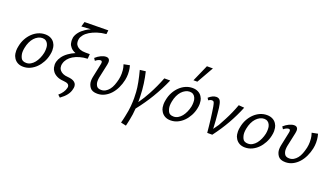

<svg xmlns="http://www.w3.org/2000/svg" viewBox="-82 -1412 4029 2322"><g transform="rotate(20 1932.5 -251.0)"><path d="M181 10Q139 10 108.5 -6.5Q78 -23 60 -52Q42 -81 39 -106.5Q36 -132 36 -145Q36 -173 43 -204Q53 -257 77 -301.5Q101 -346 135.5 -379.5Q170 -413 212 -431.5Q254 -450 300 -450Q341 -450 372 -434.5Q403 -419 421 -391Q439 -363 442.5 -337Q446 -311 446 -297Q446 -269 439 -238Q429 -188 404.5 -142.5Q380 -97 346.5 -63.5Q313 -30 271 -10Q229 10 181 10ZM200 -46Q230 -46 256.5 -61.5Q283 -77 303.5 -102.5Q324 -128 339.5 -162.5Q355 -197 363 -234Q368 -261 368 -285Q368 -292 367 -310Q366 -328 356.5 -349.5Q347 -371 328.5 -383.5Q310 -396 283 -396Q256 -396 229.5 -382.5Q203 -369 181 -345Q159 -321 143 -286.5Q127 -252 119 -210Q113 -180 113 -155Q113 -118 130 -82Q147 -46 200 -46Z M993 -706Q928 -700 877 -683Q826 -666 788 -643Q750 -620 727.5 -592Q705 -564 699 -537Q696 -523 696 -510Q696 -500 699 -483.5Q702 -467 717.5 -449Q733 -431 761 -420Q789 -409 830 -409H887L882 -348Q828 -346 781.5 -332.5Q735 -319 700.5 -298Q666 -277 644 -249.5Q622 -222 614 -191Q609 -174 609 -159Q609 -151 611.5 -135.5Q614 -120 628 -102.5Q642 -85 667.5 -73Q693 -61 730 -59Q758 -57 781.5 -50.5Q805 -44 821 -30.5Q837 -17 841.5 -1.5Q846 14 846 26Q846 40 841 58Q837 78 828 97.5Q819 117 804.5 136Q790 155 770.5 173Q751 191 726 209L696 181Q726 156 745.5 127Q765 98 772 68Q774 60 774 53Q774 43 769.5 33.5Q765 24 754 17.5Q743 11 727.5 8.5Q712 6 695 4Q648 1 613.5 -16Q579 -33 559.5 -58.5Q540 -84 535.5 -107.5Q531 -131 531 -145Q531 -164 536 -184Q545 -218 569.5 -252Q594 -286 635 -315Q671 -341 720 -362Q718 -362 717 -363Q679 -378 656.5 -403.5Q634 -429 629 -454Q624 -479 624 -496Q624 -513 627 -530Q636 -566 663 -600Q690 -634 733 -662Q761 -681 796 -696L676 -689L694 -752L999 -756Z M1134 10Q1066 10 1038.5 -28Q1011 -66 1011 -112Q1011 -135 1016 -161L1053 -337Q1055 -346 1055.5 -352Q1056 -358 1056 -361Q1056 -366 1055 -371Q1054 -376 1049.5 -380Q1045 -384 1035 -384Q1023 -384 1007 -377Q991 -370 972 -354L952 -384Q985 -414 1020.5 -430.5Q1056 -447 1085 -447Q1103 -447 1113.5 -440Q1124 -433 1128.5 -422Q1133 -411 1133 -398Q1133 -396 1132.5 -387.5Q1132 -379 1129 -362L1090 -180Q1086 -156 1086 -136Q1086 -103 1102 -76Q1118 -49 1163 -49Q1193 -49 1218 -63.5Q1243 -78 1263.5 -103.5Q1284 -129 1298 -165.5Q1312 -202 1322 -245Q1330 -283 1330 -320Q1330 -332 1328 -362.5Q1326 -393 1312 -434L1389 -449Q1400 -408 1402 -379.5Q1404 -351 1404 -339Q1404 -303 1396 -263Q1384 -207 1360.5 -157.5Q1337 -108 1303.5 -71Q1270 -34 1227 -12Q1184 10 1134 10Z M1525 239Q1532 216 1536.5 193.5Q1541 171 1546 150Q1564 68 1568.5 10Q1573 -48 1573 -90Q1573 -120 1570 -171Q1567 -222 1553.5 -292Q1540 -362 1520 -437L1594 -446Q1611 -377 1622 -298.5Q1633 -220 1635 -139Q1636 -114 1636 -89Q1636 -76 1636 -64Q1689 -139 1730 -216Q1790 -327 1834 -442H1910Q1856 -318 1785 -200Q1719 -90 1633 19Q1632 20 1632 21Q1627 100 1612 168Q1607 192 1602.5 213Q1598 234 1593 254Z M2077 10Q2035 10 2004.5 -6.5Q1974 -23 1956 -52Q1938 -81 1935 -106.5Q1932 -132 1932 -145Q1932 -173 1939 -204Q1949 -257 1973 -301.5Q1997 -346 2031.5 -379.5Q2066 -413 2108 -431.5Q2150 -450 2196 -450Q2237 -450 2268 -434.5Q2299 -419 2317 -391Q2335 -363 2338.5 -337Q2342 -311 2342 -297Q2342 -269 2335 -238Q2325 -188 2300.5 -142.5Q2276 -97 2242.5 -63.5Q2209 -30 2167 -10Q2125 10 2077 10ZM2096 -46Q2126 -46 2152.5 -61.5Q2179 -77 2199.5 -102.5Q2220 -128 2235.5 -162.5Q2251 -197 2259 -234Q2264 -261 2264 -285Q2264 -292 2263 -310Q2262 -328 2252.5 -349.5Q2243 -371 2224.5 -383.5Q2206 -396 2179 -396Q2152 -396 2125.5 -382.5Q2099 -369 2077 -345Q2055 -321 2039 -286.5Q2023 -252 2015 -210Q2009 -180 2009 -155Q2009 -118 2026 -82Q2043 -46 2096 -46ZM2173 -541 2268 -756H2345L2223 -541Z M2547 0Q2543 -41 2538.5 -86Q2534 -131 2528.5 -174Q2523 -217 2517.5 -256Q2512 -295 2507 -324Q2500 -363 2493 -376.5Q2486 -390 2466 -390Q2455 -390 2444 -385.5Q2433 -381 2423 -374L2406 -401Q2429 -422 2454 -434.5Q2479 -447 2503 -447Q2523 -447 2536 -439Q2549 -431 2556.5 -416Q2564 -401 2568.5 -380Q2573 -359 2577 -333Q2581 -294 2585 -255Q2589 -216 2592 -176.5Q2595 -137 2596 -110.5Q2597 -84 2598 -70Q2646 -141 2648 -141Q2648 -141 2648 -141Q2648 -141 2647 -139.5Q2646 -138 2646 -138Q2646 -138 2646 -138Q2647 -138 2699.5 -237.5Q2752 -337 2791 -445L2863 -439Q2817 -325 2755 -216Q2693 -107 2612 0Z M3035 10Q2993 10 2962.5 -6.5Q2932 -23 2914 -52Q2896 -81 2893 -106.5Q2890 -132 2890 -145Q2890 -173 2897 -204Q2907 -257 2931 -301.5Q2955 -346 2989.5 -379.5Q3024 -413 3066 -431.5Q3108 -450 3154 -450Q3195 -450 3226 -434.5Q3257 -419 3275 -391Q3293 -363 3296.5 -337Q3300 -311 3300 -297Q3300 -269 3293 -238Q3283 -188 3258.5 -142.5Q3234 -97 3200.5 -63.5Q3167 -30 3125 -10Q3083 10 3035 10ZM3054 -46Q3084 -46 3110.5 -61.5Q3137 -77 3157.5 -102.5Q3178 -128 3193.5 -162.5Q3209 -197 3217 -234Q3222 -261 3222 -285Q3222 -292 3221 -310Q3220 -328 3210.5 -349.5Q3201 -371 3182.5 -383.5Q3164 -396 3137 -396Q3110 -396 3083.5 -382.5Q3057 -369 3035 -345Q3013 -321 2997 -286.5Q2981 -252 2973 -210Q2967 -180 2967 -155Q2967 -118 2984 -82Q3001 -46 3054 -46Z M3555 10Q3487 10 3459.5 -28Q3432 -66 3432 -112Q3432 -135 3437 -161L3474 -337Q3476 -346 3476.5 -352Q3477 -358 3477 -361Q3477 -366 3476 -371Q3475 -376 3470.5 -380Q3466 -384 3456 -384Q3444 -384 3428 -377Q3412 -370 3393 -354L3373 -384Q3406 -414 3441.5 -430.5Q3477 -447 3506 -447Q3524 -447 3534.5 -440Q3545 -433 3549.5 -422Q3554 -411 3554 -398Q3554 -396 3553.5 -387.5Q3553 -379 3550 -362L3511 -180Q3507 -156 3507 -136Q3507 -103 3523 -76Q3539 -49 3584 -49Q3614 -49 3639 -63.5Q3664 -78 3684.5 -103.5Q3705 -129 3719 -165.5Q3733 -202 3743 -245Q3751 -283 3751 -320Q3751 -332 3749 -362.5Q3747 -393 3733 -434L3810 -449Q3821 -408 3823 -379.5Q3825 -351 3825 -339Q3825 -303 3817 -263Q3805 -207 3781.5 -157.5Q3758 -108 3724.5 -71Q3691 -34 3648 -12Q3605 10 3555 10Z"/></g></svg>

Font: Isabella Sans
Style: Italic
Weight: 400
Italic angle: -12°
Designer: Christian Thalmann (Catharsis Fonts), Cristiano Sobral
Foundry: The Isabella Sans Project Authors
Version: Version 2.026; ttfautohint (v1.8.4.7-5d5b-dirty)